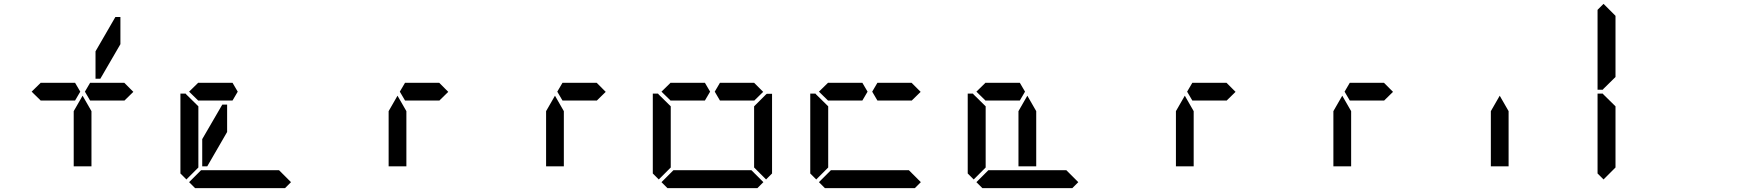

<svg xmlns="http://www.w3.org/2000/svg" viewBox="-20 -975 9016 995"><path d="M144 -500 192 -547V-546H328H369L396 -500L369 -454H212H209H192V-453ZM624 -546 671 -499 624 -453V-454H606H604H475H454H447L420 -500L447 -546H454H475H488ZM578 -887H604V-746L500 -567H475V-709ZM454 -157V-113H362V-327V-399L408 -479L454 -399V-327Z M1488 -31 1457 0H991L960 -31L1022 -93H1042H1178H1270H1406H1426ZM946 -45 915 -76V-490H942L946 -485L1008 -424V-218V-113V-107ZM960 -500 1008 -547V-546H1144H1185L1212 -500L1185 -454H1028H1025H1008V-453ZM1157 -291 1054 -113H1028V-254L1132 -433H1157Z M2256 -546 2303 -499 2256 -453V-454H2238H2236H2107H2086H2079L2052 -500L2079 -546H2086H2107H2120ZM2086 -157V-113H1994V-327V-399L2040 -479L2086 -399V-327Z M3072 -546 3119 -499 3072 -453V-454H3054H3052H2923H2902H2895L2868 -500L2895 -546H2902H2923H2936ZM2902 -157V-113H2810V-327V-399L2856 -479L2902 -399V-327Z M3949 -485 3954 -489H3981V-76L3950 -45L3888 -107V-113V-218V-424ZM3936 -31 3905 0H3439L3408 -31L3470 -93H3490H3626H3718H3854H3874ZM3394 -45 3363 -76V-490H3390L3394 -485L3456 -424V-218V-113V-107ZM3408 -500 3456 -547V-546H3592H3633L3660 -500L3633 -454H3476H3473H3456V-453ZM3888 -546 3935 -499 3888 -453V-454H3870H3868H3739H3718H3711L3684 -500L3711 -546H3718H3739H3752Z M4752 -31 4721 0H4255L4224 -31L4286 -93H4306H4442H4534H4670H4690ZM4210 -45 4179 -76V-490H4206L4210 -485L4272 -424V-218V-113V-107ZM4224 -500 4272 -547V-546H4408H4449L4476 -500L4449 -454H4292H4289H4272V-453ZM4704 -546 4751 -499 4704 -453V-454H4686H4684H4555H4534H4527L4500 -500L4527 -546H4534H4555H4568Z M5568 -31 5537 0H5071L5040 -31L5102 -93H5122H5258H5350H5486H5506ZM5026 -45 4995 -76V-490H5022L5026 -485L5088 -424V-218V-113V-107ZM5040 -500 5088 -547V-546H5224H5265L5292 -500L5265 -454H5108H5105H5088V-453ZM5350 -157V-113H5258V-327V-399L5304 -479L5350 -399V-327Z M6336 -546 6383 -499 6336 -453V-454H6318H6316H6187H6166H6159L6132 -500L6159 -546H6166H6187H6200ZM6166 -157V-113H6074V-327V-399L6120 -479L6166 -399V-327Z M7152 -546 7199 -499 7152 -453V-454H7134H7132H7003H6982H6975L6948 -500L6975 -546H6982H7003H7016ZM6982 -157V-113H6890V-327V-399L6936 -479L6982 -399V-327Z M7798 -157V-113H7706V-327V-399L7752 -479L7798 -399V-327Z M8290 -45 8259 -76V-490H8286L8290 -485L8352 -424V-218V-113V-107ZM8290 -515 8286 -510H8259V-924L8290 -955L8352 -893V-887V-782V-576Z"/></svg>

Font: DSEG14 Classic
Style: Regular
Weight: 400
Designer: Keshikan(Twitter:@keshinomi_88pro)
Version: Version 0.46